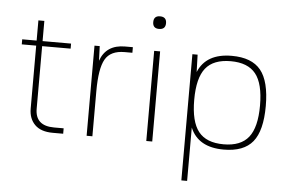

<svg xmlns="http://www.w3.org/2000/svg" viewBox="-58 -777 1589 1061"><g transform="rotate(5 736.5 -246.5)"><path d="M153 -125Q153 -30 258 -30H311V0H253Q187 0 153.5 -33.5Q120 -67 120 -123V-472H40V-500H120V-612H153V-500H311V-472H153Z M473 -250V0H441V-500H470L473 -419Q505 -510 610 -510H653V-479H610Q532 -479 502.5 -427.5Q473 -376 473 -250Z M805 0H772V-500H805ZM788 -693Q824 -693 824 -658Q824 -623 788 -623Q753 -623 753 -658Q753 -693 788 -693Z M1202 -510Q1313 -510 1363 -448.5Q1413 -387 1413 -250Q1413 -113 1363 -51.5Q1313 10 1202 10Q1060 10 1016 -96V200H984V-500H1013L1016 -404Q1060 -510 1202 -510ZM1199 -480Q1103 -480 1059.5 -425.5Q1016 -371 1016 -250Q1016 -129 1059.5 -74Q1103 -19 1199 -19Q1294 -19 1337.5 -74Q1381 -129 1381 -250Q1381 -371 1337.5 -425.5Q1294 -480 1199 -480Z"/></g></svg>

Font: Fivo Sans Thin
Style: Regular
Weight: 250
Foundry: Alexander Slobzheninov
Version: 1.0